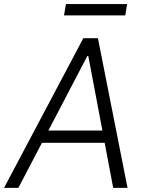

<svg xmlns="http://www.w3.org/2000/svg" viewBox="-37 -913 714 933"><path d="M-17.4 0 367.9 -727.3H438.9L582.7 0H513.1L471.6 -219.1H166.9L52.2 0ZM198.2 -278.8H460.6L392 -641H387.4ZM283.4 -893.1H580.6L571.7 -838.1H274.1Z"/></svg>

Font: Inter P Light
Style: Italic
Weight: 300
Italic angle: 9.39999°
Designer: Rasmus Andersson
Foundry: rsms
Version: Version 3.018;git-588b23468